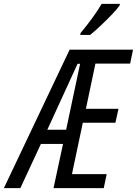

<svg xmlns="http://www.w3.org/2000/svg" viewBox="-87 -970 706 990"><path d="M-67 0 272 -714H599L584 -642H405L356 -409H524L508 -337H340L284 -72H463L448 0H189L238 -228H124L18 0ZM157 -301H254L326 -641H313ZM327 -790H378Q398 -806 428.5 -834.5Q459 -863 487.5 -892.5Q516 -922 530 -942L531 -950H437Q418 -917 390 -878.5Q362 -840 328 -799Z"/></svg>

Font: Noto Sans UI Condensed
Style: Italic
Weight: 400
Width: 3
Italic angle: -12°
Designer: Monotype Design Team
Foundry: Monotype Imaging Inc.
Version: Version 1.901